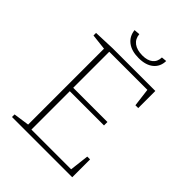

<svg xmlns="http://www.w3.org/2000/svg" viewBox="-240 -985 1111 1111"><g transform="rotate(45 315.5 -430.0)"><path d="M528 -146H551V0H58V-21L155 -35V-656L58 -667V-688L189 -693H538V-553H515L501 -665H189V-370H469V-342H189V-28H514ZM335 -759Q277 -759 243 -785Q209 -811 204 -857L240 -860Q243 -824 269 -804.5Q295 -785 340 -785Q381 -785 404 -803.5Q427 -822 428 -857L460 -860Q459 -813 426 -786Q393 -759 335 -759Z"/></g></svg>

Font: Bitter ExtraLight
Style: Regular
Weight: 200
Designer: Sol Matas, and Bitter project Authors
Foundry: Sol Matas
Version: Version 2.001